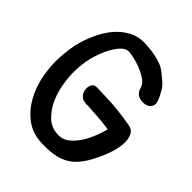

<svg xmlns="http://www.w3.org/2000/svg" viewBox="-208 -856 1001 1001"><g transform="rotate(45 293.0 -355.0)"><path d="M504 -95Q486 -65 465 -42.5Q444 -20 416 -5.5Q388 9 351 15Q314 21 264 19Q194 16 145.5 -21.5Q97 -59 67 -114Q37 -169 25 -234.5Q13 -300 16 -360Q18 -395 22.5 -428.5Q27 -462 37 -495Q49 -536 70 -579Q91 -622 121 -656Q151 -690 190.5 -711Q230 -732 278 -730Q293 -729 313.5 -727.5Q334 -726 356 -721.5Q378 -717 401 -709Q424 -701 443 -686Q461 -672 482 -654Q503 -636 515 -613Q529 -590 537.5 -567.5Q546 -545 538 -530Q533 -519 523 -513Q513 -507 501 -505Q489 -503 476.5 -505Q464 -507 455 -511Q447 -516 442.5 -520.5Q438 -525 433 -534Q429 -542 426.5 -550.5Q424 -559 419 -567Q409 -582 388 -595Q367 -608 342 -618Q317 -628 292.5 -633.5Q268 -639 251 -640Q229 -641 210 -622Q191 -603 175.5 -576Q160 -549 149.5 -519.5Q139 -490 134 -470Q123 -423 122 -376Q120 -334 128 -282Q136 -230 156.5 -184Q177 -138 210.5 -106Q244 -74 293 -72Q331 -70 360 -94.5Q389 -119 411 -156.5Q433 -194 447.5 -238.5Q462 -283 471 -320Q473 -327 458 -335Q443 -343 425.5 -350.5Q408 -358 394.5 -364Q381 -370 385 -373Q389 -376 417.5 -375.5Q446 -375 512 -369Q548 -366 560.5 -339.5Q573 -313 569.5 -274Q566 -235 548 -187.5Q530 -140 504 -95ZM556 -270Q555 -260 543.5 -259Q532 -258 515 -261.5Q498 -265 479.5 -270Q461 -275 447 -277Q409 -282 375.5 -284.5Q342 -287 305 -289Q297 -289 289.5 -289Q282 -289 273 -291Q259 -293 250 -300.5Q241 -308 236 -317.5Q231 -327 229.5 -337.5Q228 -348 229 -355Q231 -371 239.5 -381.5Q248 -392 274 -390Q300 -389 321.5 -388.5Q343 -388 370 -386.5Q397 -385 432.5 -381Q468 -377 520 -368Q532 -366 539.5 -352.5Q547 -339 550.5 -323Q554 -307 555 -291.5Q556 -276 556 -270Z"/></g></svg>

Font: Balpaq
Style: Regular
Weight: 400
Designer: Abay Emes
Version: Version 1.000